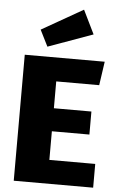

<svg xmlns="http://www.w3.org/2000/svg" viewBox="-63 -1013 649 1055"><g transform="rotate(5 261.5 -485.0)"><path d="M357 -970 421 -839 174 -750 129 -840ZM495 -695 476 -564H239V-416H446V-289H239V-131H492V0H54V-695Z"/></g></svg>

Font: FiraGO ExtraBold
Style: Regular
Weight: 800
Designer: bBox Type
Foundry: bBox Type GmbH
Version: Version 1.001;PS 001.001;hotconv 1.0.88;makeotf.lib2.5.64775